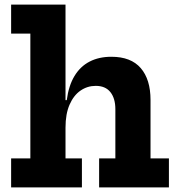

<svg xmlns="http://www.w3.org/2000/svg" viewBox="-20 -810 767 830"><path d="M263.2 -125.2H334.1V0H28.1V-125.2H111.2V-664.8H28.1V-790H263.2ZM478.7 -125.2V-337.8Q478.7 -384.7 457.3 -411.7Q435.9 -438.8 393.8 -438.8Q357.8 -438.8 328.1 -418.4Q298.5 -398.1 280.9 -357.9Q263.2 -317.7 263.2 -258.3L237.1 -377.1H268.6Q276.8 -439.7 301.9 -481.3Q327 -522.9 367.3 -543.7Q407.5 -564.6 461.6 -564.6Q546.2 -564.6 588.5 -515.5Q630.7 -466.5 630.7 -378.1V-125.2H710.2V0H408.5V-125.2Z"/></svg>

Font: Hepta Slab ExtraLight
Style: Regular
Weight: 200
Designer: Michael LaGattuta
Foundry: Michael LaGattuta
Version: Version 1.100